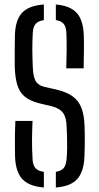

<svg xmlns="http://www.w3.org/2000/svg" viewBox="-20 -826 441 852"><path d="M174.7 6Q109 0.8 79 -31.4Q49.1 -63.6 46.8 -131.3Q46.3 -159.8 46.1 -184.6Q45.9 -209.5 46.4 -234.7Q47 -260 48.2 -289.3H124.4Q122.4 -245 122.1 -204.2Q121.9 -163.3 124.4 -121.4Q125.5 -94 136.8 -80.5Q148.1 -67.1 174.7 -63.3ZM227.8 6V-63.4Q252.4 -67.6 263 -80.8Q273.6 -94.1 275.6 -121.4Q277.6 -143.1 277.9 -168.2Q278.2 -193.3 277.5 -218.4Q276.7 -243.6 275.6 -265.3Q274.4 -305.6 259.5 -325.5Q244.6 -345.3 210.7 -354.2L154.8 -367.5Q113.8 -377.7 90.4 -396.8Q67 -415.9 56.9 -448.5Q46.9 -481.1 45.4 -531.1Q44.9 -563.4 45.3 -598.7Q45.7 -634 46.2 -670.1Q48.1 -737.3 78 -769.3Q107.8 -801.3 174.7 -806V-736.7Q149.1 -732.9 137.9 -719.7Q126.6 -706.5 125.4 -679.2Q123.3 -640.8 123.5 -605.4Q123.7 -569.9 125.4 -531.1Q126.6 -488 137.5 -467.8Q148.3 -447.6 175.6 -440.8L228.2 -429Q274.9 -418.2 302.1 -398.6Q329.3 -379.1 341.6 -346.6Q353.8 -314.2 355.3 -265.3Q356.3 -244.3 356.3 -221.1Q356.3 -197.9 356 -174.9Q355.7 -151.9 354.8 -131.3Q352.1 -63.6 322.5 -31.2Q292.9 1.3 227.8 6ZM274 -522.7Q275.5 -568.4 275.8 -605.9Q276.1 -643.4 274.6 -679.2Q273.6 -706.1 263 -719.6Q252.4 -733.1 227.8 -736.8V-806Q291.4 -800.8 320.4 -768.8Q349.5 -736.9 351.8 -669.2Q352.8 -637.9 352.4 -600.6Q352.1 -563.4 351.1 -522.7Z"/></svg>

Font: Big Shoulders Stencil Text Thin
Style: Regular
Weight: 100
Designer: Patric King
Foundry: XO Type Co
Version: Version 2.001